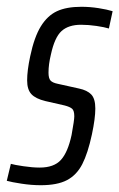

<svg xmlns="http://www.w3.org/2000/svg" viewBox="-37 -538 352 566"><path d="M-17 -5 -5 -55Q5 -52 32 -48Q59 -44 80 -44Q122 -44 142.5 -66.5Q163 -89 174 -140Q182 -184 182 -195Q182 -212 175.5 -217.5Q169 -223 154 -227L97 -240Q68 -247 55.5 -260.5Q43 -274 43 -301Q43 -330 52 -372Q64 -429 83.5 -460.5Q103 -492 131 -505Q159 -518 203 -518Q228 -518 253.5 -514Q279 -510 295 -505L284 -454Q271 -458 247.5 -461.5Q224 -465 202 -465Q165 -465 144.5 -446.5Q124 -428 113 -377Q106 -348 106 -324Q106 -307 112 -300.5Q118 -294 133 -291L196 -277Q220 -272 232 -259.5Q244 -247 244 -218Q244 -189 234 -142Q222 -86 205.5 -54Q189 -22 160.5 -7Q132 8 83 8Q56 8 26.5 3.5Q-3 -1 -17 -5Z"/></svg>

Font: Saira Ultra Condensed
Style: Italic
Weight: 400
Width: 1
Italic angle: -12°
Designer: Hector Gatti with collaboration of the Omnibus-Type team
Foundry: Omnibus-Type
Version: Version 1.001; ttfautohint (v1.8)